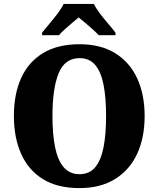

<svg xmlns="http://www.w3.org/2000/svg" viewBox="-20 -951 810 981"><path d="M386 10Q273 10 199 -36Q125 -82 88 -165Q51 -248 51 -359Q51 -470 88 -552Q125 -634 199.5 -679.5Q274 -725 387 -725Q494 -725 568 -679.5Q642 -634 680.5 -551.5Q719 -469 719 -358Q719 -247 680.5 -164.5Q642 -82 567.5 -36Q493 10 386 10ZM386 -61Q437 -61 466.5 -96.5Q496 -132 509 -198.5Q522 -265 522 -358Q522 -452 509 -518Q496 -584 466.5 -619Q437 -654 387 -654Q311 -654 279.5 -576.5Q248 -499 248 -358Q248 -265 261.5 -198.5Q275 -132 305.5 -96.5Q336 -61 386 -61ZM195 -784Q210 -803 232 -829Q254 -855 274.5 -882Q295 -909 305 -931H460Q470 -909 490.5 -882Q511 -855 533.5 -829Q556 -803 570 -784V-771H484Q476 -781 456.5 -798.5Q437 -816 416.5 -833.5Q396 -851 382 -862Q368 -850 347.5 -833Q327 -816 309 -799.5Q291 -783 281 -771H195Z"/></svg>

Font: Noto Serif Khmer SemiCondensed Black
Style: Regular
Weight: 900
Width: 4
Designer: Danh Hong and the Monotype Design Team
Foundry: Monotype Imaging Inc.
Version: Version 2.004